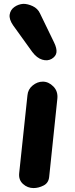

<svg xmlns="http://www.w3.org/2000/svg" viewBox="-20 -956 382 976"><path d="M150.5 0Q120 0 97 -20.8Q74 -41.5 77.5 -75.5L119.5 -471Q122 -502 146 -521.5Q170 -541 197.5 -541Q227 -541 251.2 -516.5Q275.5 -492 271.5 -454L230 -57Q227 -26 201.5 -13Q176 0 150.5 0ZM243 -657Q221.5 -644.5 194.5 -652.8Q167.5 -661 144 -692L46.5 -827.5Q25.5 -858 29.2 -882Q33 -906 52.8 -920.2Q72.5 -934.5 98.5 -936.5Q121 -936.5 146.2 -924.8Q171.5 -913 183 -888.5L255 -740Q269.5 -710 267 -690Q264.5 -670 243 -657Z"/></svg>

Font: Edu NSW ACT Hand Pre
Style: Regular
Weight: 400
Designer: Tina and Corey Anderson, Eben Sorkin, Mirko Velimirovic
Foundry: Sorkin Type Co.
Version: Version 2.000